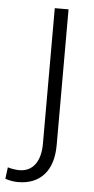

<svg xmlns="http://www.w3.org/2000/svg" viewBox="-110 -561 393 807"><g transform="rotate(5 86.0 -157.0)"><path d="M87.9 -528.3H146V43.5Q146 126 106.7 169.7Q67.4 213.4 -2.4 213.4Q-29.3 213.4 -56.6 204.1L-50.3 155.3Q-42.5 158.2 -27.6 160.6Q-12.7 163.1 -2.4 163.1Q41 163.1 64.5 131.6Q87.9 100.1 87.9 43.5Z"/></g></svg>

Font: Vazirmatn RD UI ExtraLight
Style: Regular
Weight: 200
Designer: Saber Rastikerdar
Foundry: Saber Rastikerdar
Version: Version 33.003